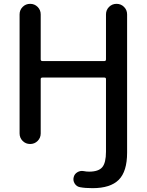

<svg xmlns="http://www.w3.org/2000/svg" viewBox="-20 -750 764 1000"><path d="M82 -55V-675Q82 -698 98 -714Q114 -730 137 -730Q160 -730 176 -714Q192 -698 192 -675V-441Q192 -432 201 -432H524Q532 -432 532 -441V-675Q532 -698 548 -714Q564 -730 587 -730Q610 -730 626 -714Q642 -698 642 -675V45Q642 143 598.5 186.5Q555 230 462 230Q423 230 397 225Q379 222 369 206Q359 190 364 172Q368 156 383 147Q398 138 415 141Q430 144 444 144Q493 144 512.5 121Q532 98 532 40V-338Q532 -346 524 -346H201Q192 -346 192 -338V-55Q192 -32 176 -16Q160 0 137 0Q114 0 98 -16Q82 -32 82 -55Z"/></svg>

Font: Rounded Mplus 1c Medium
Style: Regular
Weight: 500
Version: Version 1.059.20150529